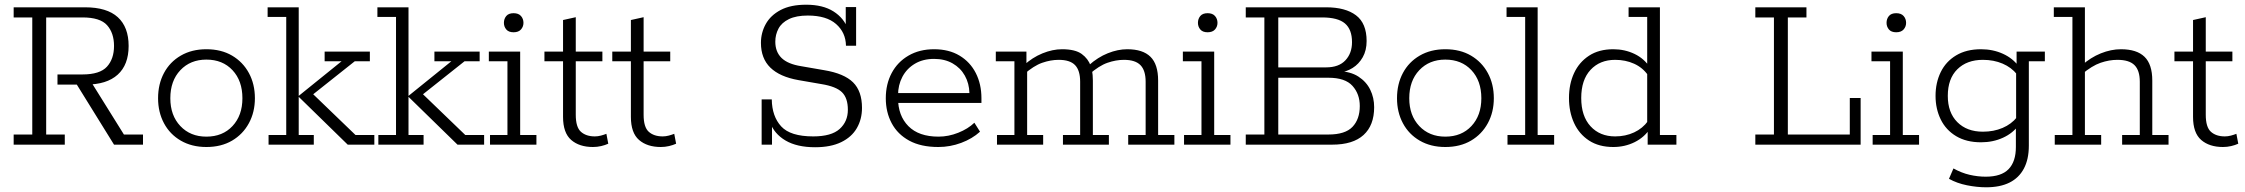

<svg xmlns="http://www.w3.org/2000/svg" viewBox="-20 -614 9531 815"><path d="M38 0V-43H117V-540H38V-583H341Q434 -583 480 -541Q526 -499 526 -419Q526 -339 479.5 -297Q433 -255 345 -255H329L362 -274L506 -43H587V0H464L306 -255H224V-298H330Q404 -298 434 -331Q464 -364 464 -419Q464 -474 434.5 -507Q405 -540 330 -540H176V-43H255V0Z M856 10Q794 10 747.5 -17Q701 -44 676 -91Q651 -138 651 -197Q651 -257 676 -304Q701 -351 747.5 -378Q794 -405 856 -405Q919 -405 965 -378Q1011 -351 1036.5 -304Q1062 -257 1062 -197Q1062 -138 1036.5 -91Q1011 -44 965 -17Q919 10 856 10ZM856 -34Q925 -34 967 -79Q1009 -124 1009 -197Q1009 -271 967 -316Q925 -361 856 -361Q788 -361 745.5 -316Q703 -271 703 -197Q703 -124 745.5 -79Q788 -34 856 -34Z M1248 -41H1312V0H1120V-41H1195V-542H1116V-583H1248V-207L1430 -354H1358V-395H1550V-354H1486L1287 -196L1299 -224L1489 -41H1569V0H1456L1248 -203Z M1714 -41H1778V0H1586V-41H1661V-542H1582V-583H1714V-207L1896 -354H1824V-395H2016V-354H1952L1753 -196L1765 -224L1955 -41H2035V0H1922L1714 -203Z M2060 0V-41H2134V-354H2055V-395H2188V-41H2257V0ZM2160 -477Q2139 -477 2129 -489Q2119 -501 2119 -517Q2119 -534 2129 -546Q2139 -558 2160 -558Q2181 -558 2191.5 -546Q2202 -534 2202 -517Q2202 -501 2191.5 -489Q2181 -477 2160 -477Z M2497 10Q2439 10 2404.5 -20Q2370 -50 2370 -118V-354H2291V-395H2370V-529L2424 -541V-395H2537V-354H2424V-127Q2424 -74 2446 -54.5Q2468 -35 2505 -35Q2518 -35 2531 -38.5Q2544 -42 2554 -46L2562 -4Q2549 2 2532 6Q2515 10 2497 10Z M2785 10Q2727 10 2692.5 -20Q2658 -50 2658 -118V-354H2579V-395H2658V-529L2712 -541V-395H2825V-354H2712V-127Q2712 -74 2734 -54.5Q2756 -35 2793 -35Q2806 -35 2819 -38.5Q2832 -42 2842 -46L2850 -4Q2837 2 2820 6Q2803 10 2785 10Z M3440 11Q3363 11 3314.5 -17.5Q3266 -46 3248 -96L3257 -93V0H3213V-192H3256Q3257 -120 3296 -77.5Q3335 -35 3432 -35Q3509 -35 3544 -66.5Q3579 -98 3579 -148Q3579 -198 3554 -222.5Q3529 -247 3467 -257L3369 -274Q3290 -288 3250 -327Q3210 -366 3210 -432Q3210 -475 3230.5 -512Q3251 -549 3293.5 -571.5Q3336 -594 3402 -594Q3473 -594 3518 -565.5Q3563 -537 3580 -489H3570V-584H3614V-420H3571Q3570 -476 3529 -512Q3488 -548 3409 -548Q3360 -548 3329 -533Q3298 -518 3284.5 -492.5Q3271 -467 3271 -437Q3271 -394 3297.5 -368Q3324 -342 3381 -333L3479 -316Q3563 -302 3601 -264.5Q3639 -227 3639 -156Q3639 -108 3617 -70Q3595 -32 3550.5 -10.5Q3506 11 3440 11Z M3963 10Q3889 10 3839.5 -17Q3790 -44 3765 -91Q3740 -138 3740 -197Q3740 -257 3765 -304Q3790 -351 3836.5 -378Q3883 -405 3945 -405Q4008 -405 4053 -378Q4098 -351 4122 -304Q4146 -257 4146 -197V-177H3774V-219H4095Q4094 -260 4075.5 -293Q4057 -326 4023.5 -345Q3990 -364 3945 -364Q3898 -364 3863.5 -343.5Q3829 -323 3810.5 -288Q3792 -253 3792 -210V-197Q3792 -123 3836 -78.5Q3880 -34 3964 -34Q4006 -34 4047.5 -50.5Q4089 -67 4116 -93L4140 -55Q4107 -25 4060 -7.5Q4013 10 3963 10Z M4212 0V-41H4286V-354H4207V-395H4337V-340L4325 -336Q4362 -370 4405 -387.5Q4448 -405 4488 -405Q4544 -405 4571.5 -385Q4599 -365 4610 -334L4602 -337Q4640 -371 4682.5 -388Q4725 -405 4765 -405Q4831 -405 4863.5 -373Q4896 -341 4896 -272V-41H4965V0H4769V-41H4843V-267Q4843 -315 4821 -337.5Q4799 -360 4751 -360Q4717 -360 4681 -347.5Q4645 -335 4603 -298L4612 -325Q4617 -311 4618 -295.5Q4619 -280 4619 -272V-41H4687V0H4492V-41H4565V-267Q4565 -315 4543.5 -337.5Q4522 -360 4474 -360Q4440 -360 4404 -347.5Q4368 -335 4326 -298L4340 -318V-41H4408V0Z M5006 0V-41H5080V-354H5001V-395H5134V-41H5203V0ZM5106 -477Q5085 -477 5075 -489Q5065 -501 5065 -517Q5065 -534 5075 -546Q5085 -558 5106 -558Q5127 -558 5137.5 -546Q5148 -534 5148 -517Q5148 -501 5137.5 -489Q5127 -477 5106 -477Z M5268 0V-43H5347V-540H5268V-583H5609Q5691 -583 5736 -549Q5781 -515 5781 -440Q5781 -400 5764.5 -371Q5748 -342 5721.5 -325.5Q5695 -309 5665 -306L5660 -312Q5712 -311 5746 -289Q5780 -267 5796.5 -233Q5813 -199 5813 -159Q5813 -82 5768 -41Q5723 0 5635 0ZM5406 -43H5619Q5690 -43 5721 -75.5Q5752 -108 5752 -164Q5752 -215 5721 -249.5Q5690 -284 5619 -284H5406ZM5406 -328H5609Q5663 -328 5691 -358Q5719 -388 5719 -435Q5719 -489 5689 -514.5Q5659 -540 5592 -540H5406Z M6115 10Q6053 10 6006.5 -17Q5960 -44 5935 -91Q5910 -138 5910 -197Q5910 -257 5935 -304Q5960 -351 6006.5 -378Q6053 -405 6115 -405Q6178 -405 6224 -378Q6270 -351 6295.5 -304Q6321 -257 6321 -197Q6321 -138 6295.5 -91Q6270 -44 6224 -17Q6178 10 6115 10ZM6115 -34Q6184 -34 6226 -79Q6268 -124 6268 -197Q6268 -271 6226 -316Q6184 -361 6115 -361Q6047 -361 6004.5 -316Q5962 -271 5962 -197Q5962 -124 6004.5 -79Q6047 -34 6115 -34Z M6379 0V-41H6454V-542H6375V-583H6507V-41H6577V0Z M6828 10Q6767 10 6725 -17.5Q6683 -45 6661.5 -92Q6640 -139 6640 -198Q6640 -257 6661.5 -303.5Q6683 -350 6725 -377.5Q6767 -405 6828 -405Q6877 -405 6918.5 -385Q6960 -365 6984 -327L6972 -332V-542H6893V-583H7026V-41H7096V0H6974V-65L6984 -68Q6960 -31 6918.5 -10.5Q6877 10 6828 10ZM6836 -35Q6880 -35 6916.5 -52Q6953 -69 6976 -101L6972 -74V-319L6976 -294Q6953 -327 6916.5 -343.5Q6880 -360 6836 -360Q6771 -360 6731.5 -317.5Q6692 -275 6692 -198Q6692 -121 6731.5 -78Q6771 -35 6836 -35Z M7431 0V-43H7510V-540H7431V-583H7648V-540H7569V-43H7832V-198H7878V0Z M7929 0V-41H8003V-354H7924V-395H8057V-41H8126V0ZM8029 -477Q8008 -477 7998 -489Q7988 -501 7988 -517Q7988 -534 7998 -546Q8008 -558 8029 -558Q8050 -558 8060.5 -546Q8071 -534 8071 -517Q8071 -501 8060.5 -489Q8050 -477 8029 -477Z M8411 181Q8372 181 8329.5 172.5Q8287 164 8253 145L8272 101Q8306 120 8340.5 128Q8375 136 8409 136Q8475 136 8506 104Q8537 72 8537 10V-75L8550 -84Q8525 -49 8482.5 -29.5Q8440 -10 8389 -10Q8327 -10 8283.5 -36Q8240 -62 8218 -107Q8196 -152 8196 -207Q8196 -263 8218 -308Q8240 -353 8283.5 -379Q8327 -405 8389 -405Q8440 -405 8482.5 -385.5Q8525 -366 8550 -331L8540 -332V-395H8660V-354H8592V4Q8592 62 8571 101.5Q8550 141 8510 161Q8470 181 8411 181ZM8397 -55Q8443 -55 8480.5 -71Q8518 -87 8542 -117L8538 -93V-319L8542 -298Q8518 -328 8480.5 -344Q8443 -360 8397 -360Q8329 -360 8288.5 -320Q8248 -280 8248 -207Q8248 -136 8288.5 -95.5Q8329 -55 8397 -55Z M8702 0V-41H8777V-542H8698V-583H8830V-340L8816 -336Q8854 -370 8897.5 -387.5Q8941 -405 8983 -405Q9050 -405 9083 -373Q9116 -341 9116 -272V-41H9185V0H8988V-41H9063V-267Q9063 -315 9040.5 -337.5Q9018 -360 8968 -360Q8933 -360 8896.5 -347.5Q8860 -335 8816 -298L8830 -324V-41H8899V0Z M9416 10Q9358 10 9323.5 -20Q9289 -50 9289 -118V-354H9210V-395H9289V-529L9343 -541V-395H9456V-354H9343V-127Q9343 -74 9365 -54.5Q9387 -35 9424 -35Q9437 -35 9450 -38.5Q9463 -42 9473 -46L9481 -4Q9468 2 9451 6Q9434 10 9416 10Z"/></svg>

Font: Rokkitt SemiBold Light
Style: Regular
Weight: 300
Version: Version 3.103